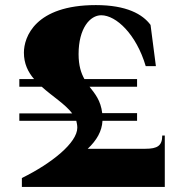

<svg xmlns="http://www.w3.org/2000/svg" viewBox="-20 -735 710 755"><path d="M66 -35V0H628V-202H618C618 -162 599 -150 552 -150H325C360 -183 381 -219 383 -260H519V-290H382C376 -340 354 -366 332 -394H519V-424H312C299 -447 289 -477 289 -522C289 -624 334 -675 378 -675C437 -675 516 -600 553 -475H593L572 -637C541 -679 478 -715 357 -715C118 -715 74 -589 74 -528C74 -485 90 -452 114 -424H56V-394H144C186 -356 236 -326 264 -289H56V-260H280C282 -251 284 -243 284 -233C284 -174 184 -93 66 -35Z"/></svg>

Font: Sprat Condensed Black
Style: Regular
Weight: 900
Designer: Ethan Nakache
Foundry: Collletttivo
Version: Version 2.000;Glyphs 3.2 (3217)